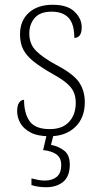

<svg xmlns="http://www.w3.org/2000/svg" viewBox="-20 -562 422 806"><path d="M188 10Q138 10 108 -6Q78 -22 65 -46Q52 -70 52 -94Q52 -120 60.5 -131.5Q69 -143 81 -143Q81 -86 104.5 -53Q128 -20 189 -20Q242 -20 270 -50.5Q298 -81 298 -130Q298 -154 290.5 -173Q283 -192 262.5 -210.5Q242 -229 202 -251Q151 -280 121 -304Q91 -328 77.5 -354.5Q64 -381 64 -418Q64 -475 101 -508.5Q138 -542 201 -542Q263 -542 293 -513Q323 -484 323 -448Q323 -403 292 -403Q292 -461 268 -487Q244 -513 197 -513Q148 -513 125.5 -486.5Q103 -460 103 -421Q103 -377 131.5 -348.5Q160 -320 217 -289Q288 -252 312 -216.5Q336 -181 336 -133Q336 -67 295.5 -28.5Q255 10 188 10ZM173 224Q159 224 143.5 222Q128 220 112 215V187Q128 191 141.5 193.5Q155 196 168 196Q199 196 218 180.5Q237 165 237 131Q237 101 217.5 86.5Q198 72 161 68L179 -9H208L194 46Q225 52 249 70Q273 88 273 129Q273 178 245.5 201Q218 224 173 224Z"/></svg>

Font: Noto Serif Tamil SemiCondensed ExtraLight
Style: Regular
Weight: 200
Width: 4
Designer: Indian Type Foundry, Tom Grace, and the Monotype Design Team
Foundry: Monotype Imaging Inc.
Version: Version 2.004; ttfautohint (v1.8.4.7-5d5b)